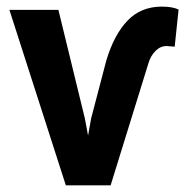

<svg xmlns="http://www.w3.org/2000/svg" viewBox="-20 -558 558 578"><path d="M235.4 -201.7 245.1 -149.9 254.4 -201.7 299.8 -375Q323.2 -453.6 363.8 -495.8Q404.3 -538.1 467.3 -538.1Q499 -538.1 517.6 -529.3L505.9 -417.5L481.4 -419.4Q462.9 -419.4 448.2 -404.8Q433.6 -390.1 427.2 -368.7L313 0H178.2L8.3 -528.3H155.8Z"/></svg>

Font: Roboto
Style: Bold
Weight: 700
Designer: Google
Version: Version 2.134; 2016; ttfautohint (v1.6)